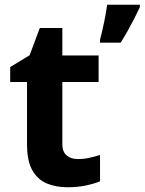

<svg xmlns="http://www.w3.org/2000/svg" viewBox="-20 -780 610 810"><path d="M308 -109Q333 -109 356 -114Q379 -119 402 -126V-15Q378 -5 342.5 2.5Q307 10 265 10Q216 10 177.5 -6Q139 -22 116.5 -61.5Q94 -101 94 -171V-434H23V-497L105 -547L148 -662H243V-546H396V-434H243V-171Q243 -140 261 -124.5Q279 -109 308 -109ZM570 -750Q560 -728 547.5 -703.5Q535 -679 520.5 -653Q506 -627 489 -600H402V-613Q406 -628 410.5 -646.5Q415 -665 419 -685Q423 -705 426.5 -724.5Q430 -744 432 -760H570Z"/></svg>

Font: Noto Sans Sinhala
Style: Regular
Weight: 400
Designer: Jelle Bosma - Monotype Design Team
Foundry: Monotype Imaging Inc.
Version: Version 2.006